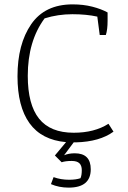

<svg xmlns="http://www.w3.org/2000/svg" viewBox="-20 -642 587 878"><path d="M213 200 225 168Q258 180 296 180Q327 180 348 173Q354 160 354 136Q354 115 343 104.5Q332 94 308 94Q279 94 262 100L231 69L282 8Q170 -2 115 -78.5Q60 -155 60 -293Q60 -440 122.5 -531Q185 -622 312 -622Q361 -622 402 -611.5Q443 -601 472 -585V-547Q472 -506 464 -482H436L425 -566Q375 -577 311 -577Q245 -577 184 -558Q107 -454 107 -295Q107 -164 158.5 -99.5Q210 -35 317 -35Q412 -35 476 -76L499 -40Q436 6 328 9H317L273 68Q294 59 322 59Q395 59 395 132Q395 216 294 216Q250 216 213 200Z"/></svg>

Font: Athiti Light
Style: Regular
Weight: 300
Designer: CadsonDemak Team
Foundry: CadsonDemak
Version: Version 1.033